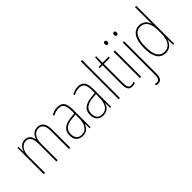

<svg xmlns="http://www.w3.org/2000/svg" viewBox="23 -1620 2720 2720"><g transform="rotate(-45 1383.0 -259.5)"><path d="M485 -537C410 -537 371 -492 350 -430H347C337 -490 302 -537 232 -537C149 -537 118 -476 102 -429H100L96 -527H77V0H103V-333C103 -433 151 -513 232 -513C287 -513 330 -475 330 -357V0H356V-336C356 -449 408 -513 484 -513C539 -513 582 -473 582 -368V0H608V-370C608 -486 559 -537 485 -537Z M884 -537C843 -537 799 -524 761 -503L771 -480C814 -504 851 -512 884 -512C959 -512 991 -471 991 -351V-303L918 -296C794 -284 722 -234 722 -129C722 -53 763 10 853 10C939 10 975 -43 992 -96H994L996 0H1017V-356C1017 -486 976 -537 884 -537ZM918 -273 992 -279V-220C991 -98 952 -13 853 -13C787 -13 749 -55 749 -129C749 -219 808 -263 918 -273Z M1294 -537C1253 -537 1209 -524 1171 -503L1181 -480C1224 -504 1261 -512 1294 -512C1369 -512 1401 -471 1401 -351V-303L1328 -296C1204 -284 1132 -234 1132 -129C1132 -53 1173 10 1263 10C1349 10 1385 -43 1402 -96H1404L1406 0H1427V-356C1427 -486 1386 -537 1294 -537ZM1328 -273 1402 -279V-220C1401 -98 1362 -13 1263 -13C1197 -13 1159 -55 1159 -129C1159 -219 1218 -263 1328 -273Z M1604 0V-760H1578V0Z M1847 -14C1796 -14 1783 -49 1783 -119V-503H1904V-527H1783V-657H1762L1755 -528L1698 -522V-503H1757V-120C1757 -37 1775 10 1846 10C1870 10 1886 5 1902 -1V-26C1888 -19 1868 -14 1847 -14Z M2017 -723C1997 -723 1991 -706 1991 -690C1991 -672 1998 -657 2016 -657C2034 -657 2042 -671 2042 -691C2042 -707 2037 -723 2017 -723ZM2029 -527H2003V0H2029Z M2176 -690C2176 -672 2183 -657 2201 -657C2220 -657 2228 -671 2228 -691C2228 -707 2222 -723 2202 -723C2182 -723 2176 -706 2176 -690ZM2130 241C2177 241 2213 211 2213 123V-527H2187V117C2187 182 2171 216 2130 216C2117 216 2102 213 2092 207V234C2101 238 2113 241 2130 241Z M2515 10C2604 10 2648 -50 2664 -108H2666L2669 0H2690V-760H2664V-511C2664 -483 2665 -456 2666 -425H2664C2650 -481 2602 -537 2521 -537C2408 -537 2344 -439 2344 -255C2344 -82 2401 10 2515 10ZM2517 -15C2415 -15 2371 -101 2371 -255C2371 -425 2424 -512 2521 -512C2613 -512 2664 -430 2664 -300V-234C2664 -100 2616 -15 2517 -15Z"/></g></svg>

Font: Noto Sans Condensed Thin
Style: Regular
Weight: 100
Width: 3
Designer: Monotype Design Team
Foundry: Monotype Imaging Inc.
Version: Version 2.013